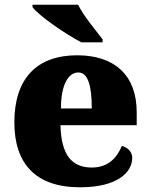

<svg xmlns="http://www.w3.org/2000/svg" viewBox="-20 -786 638 816"><path d="M326 -606H416V-619C387 -657 333 -721 312 -766H118V-756C143 -721 256 -642 326 -606ZM320 10C481 10 542 -55 542 -115C542 -141 523 -159 498 -166C476 -113 438 -74 370 -74C284 -74 240 -129 237 -254H561V-309C561 -468 465 -551 308 -551C138 -551 41 -454 41 -266C41 -91 131 10 320 10ZM370 -325H239C239 -425 270 -478 313 -478C353 -478 370 -424 370 -325Z"/></svg>

Font: Noto Serif Malayalam Black
Style: Regular
Weight: 900
Designer: Indian type Foundry, Jelle Bosma, Monotype Design Team
Foundry: Monotype Imaging Inc.
Version: Version 2.104